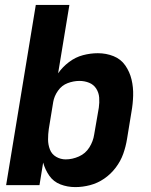

<svg xmlns="http://www.w3.org/2000/svg" viewBox="-20 -755 616 783"><path d="M287 8Q317 8 347.5 0Q378 -8 405 -26.5Q432 -45 452 -71.5Q472 -98 482.5 -127.5Q493 -157 498 -188L516 -298Q522 -331 523 -365Q524 -399 516.5 -430.5Q509 -462 491 -488Q473 -514 443 -526Q413 -538 379 -538Q349 -538 318.5 -530Q288 -522 261.5 -502Q235 -482 217 -456L263 -735H126L5 0H141L156 -92Q164 -63 181 -38.5Q198 -14 226.5 -3Q255 8 287 8ZM248 -105Q227 -105 209 -115.5Q191 -126 183.5 -145.5Q176 -165 176 -186.5Q176 -208 179 -229L197 -339Q201 -363 216.5 -385Q232 -407 256 -416Q280 -425 304 -425Q325 -425 343.5 -417.5Q362 -410 372.5 -393.5Q383 -377 384.5 -357Q386 -337 383 -316L364 -206Q360 -179 344.5 -154Q329 -129 302 -117Q275 -105 248 -105Z"/></svg>

Font: Iosevka Sparkle Extrabold
Style: Italic
Weight: 800
Italic angle: -9°
Designer: Belleve Invis
Foundry: Belleve Invis
Version: Version 4.5.0; ttfautohint (v1.8.3)